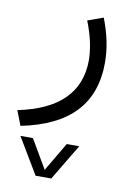

<svg xmlns="http://www.w3.org/2000/svg" viewBox="-82 -300 557 814"><g transform="rotate(10 196.5 107.0)"><path d="M129.5 462H197L290.2 306.8H236.3L166.2 425.7L163.2 431.2L160.2 425.7L90.7 306.8H36.8ZM297.7 -248.4 230.7 -224.2C242.3 -195.5 251.4 -166.2 257.9 -137C264 -107.3 267 -81.1 267 -57.9C266 79.6 178.8 166.2 5 201.5L29.7 265C132.5 244.3 209.1 207.1 259.9 153.1C310.8 99.2 336 27.7 336 -60.5C336 -120.4 323.4 -182.9 297.7 -248.4Z"/></g></svg>

Font: Vazir FD Light
Style: Regular
Weight: 300
Foundry: DejaVu fonts team - Redesigned by Saber Rastikerdar
Version: Version 21.10;October 20, 2019;FontCreator 12.0.0.2547 64-bi